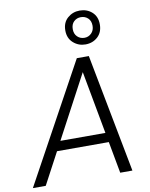

<svg xmlns="http://www.w3.org/2000/svg" viewBox="-114 -1044 870 1117"><g transform="rotate(-10 320.5 -485.0)"><path d="M-12 0 371 -700H442L576 0H504L391 -614L64 0ZM118 -187 146 -243H498L508 -187ZM435 -770Q394 -770 363.5 -797Q333 -824 333 -870Q333 -917 363.5 -943.5Q394 -970 435 -970Q478 -970 507.5 -943.5Q537 -917 537 -871Q537 -824 507.5 -797Q478 -770 435 -770ZM436 -809Q460 -809 477 -826Q494 -843 494 -870Q494 -899 477 -915Q460 -931 435 -931Q411 -931 394 -915Q377 -899 377 -870Q377 -842 394 -825.5Q411 -809 436 -809Z"/></g></svg>

Font: DM Sans 20pt Light
Style: Italic
Weight: 300
Italic angle: -10°
Version: Version 4.004;gftools[0.9.30]